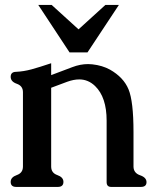

<svg xmlns="http://www.w3.org/2000/svg" viewBox="-20 -734 622 764"><path d="M183.6 -482.4V-435.1L267.6 -466.8Q299.3 -479 330.6 -479Q339.4 -479 347.7 -478Q387.2 -473.6 417.5 -457Q471.7 -426.3 491.5 -378.4Q511.2 -330.6 511.2 -209V-70.8Q511.7 -45.4 537.4 -36.6Q563 -27.8 563 -9.3Q563 9.8 540.5 9.8H422.4Q404.3 9.8 404.3 -9.3V-253.9Q404.3 -347.2 358.4 -391.6Q331.1 -418 295.4 -418Q273.4 -418 247.6 -408.7L183.6 -384.8V-71.3Q183.6 -45.9 208 -37.4Q232.4 -28.8 232.4 -10.3Q232.4 9.8 210 9.8H44.4Q22.5 9.8 22.5 -10.3Q22.5 -28.8 46.9 -37.4Q71.3 -45.9 71.3 -71.3V-367.2Q71.3 -392.1 46.9 -400.6Q22.5 -409.2 22.5 -428.2Q22.5 -448.2 44.4 -448.2Q74.7 -449.7 105.2 -458Q135.7 -466.3 183.6 -482.4ZM132.3 -714.4H185.5L292.5 -617.2L399.4 -714.4H453.1L328.1 -525.4H256.8Z"/></svg>

Font: Caudex
Style: Bold
Weight: 700
Version: Version 1.01